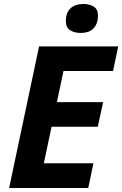

<svg xmlns="http://www.w3.org/2000/svg" viewBox="-20 -948 616 968"><path d="M26 0 177 -714H576L550 -590H300L267 -433H500L473 -309H240L201 -125H451L425 0ZM386 -782Q355 -782 333.5 -795.5Q312 -809 312 -842Q312 -884 335.5 -906Q359 -928 401 -928Q430 -928 452 -915Q474 -902 474 -869Q474 -830 452.5 -806Q431 -782 386 -782Z"/></svg>

Font: Noto IKEA Latin
Style: Bold Italic
Weight: 700
Italic angle: -12°
Designer: Monotype Design Team
Foundry: Monotype Imaging Inc.
Version: Version 1.0